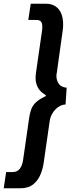

<svg xmlns="http://www.w3.org/2000/svg" viewBox="-73 -762 403 1031"><path d="M-53 249 -40 162H-6Q20 162 33.5 144Q47 126 51 97L83 -125Q87 -155 95 -176Q103 -197 121 -213.5Q139 -230 173 -246V-251Q141 -270 129.5 -293.5Q118 -317 118 -344Q118 -351 119 -359.5Q120 -368 121 -377L153 -599Q154 -605 154 -610Q154 -615 154 -621Q154 -636 147.5 -645.5Q141 -655 120 -655H79L92 -742H173Q204 -742 225 -728Q246 -714 256 -689Q266 -664 266 -631Q266 -623 265.5 -613.5Q265 -604 263 -593L232 -371Q231 -367 230.5 -363Q230 -359 230 -354Q230 -332 242 -313Q254 -294 285 -291L279 -201Q258 -200 239.5 -187Q221 -174 209 -154Q197 -134 194 -113L162 109Q158 141 145 173.5Q132 206 106 227.5Q80 249 35 249Z"/></svg>

Font: Hanken Grotesk ExtraBold
Style: Italic
Weight: 800
Italic angle: -8°
Designer: Alfredo Marco Pradil
Foundry: Hanken Design Co.
Version: Version 3.013